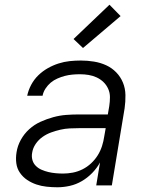

<svg xmlns="http://www.w3.org/2000/svg" viewBox="-20 -784 640 812"><path d="M223 8Q200 8 177 5.5Q154 3 133.5 -4Q113 -11 95 -23Q77 -35 64.5 -53Q52 -71 49 -93.5Q46 -116 50 -140Q54 -167 68 -192.5Q82 -218 103.5 -237.5Q125 -257 151.5 -269Q178 -281 205.5 -288.5Q233 -296 260 -298Q287 -300 314 -300H436L442 -335Q445 -354 445 -373Q445 -392 437.5 -408.5Q430 -425 417.5 -437Q405 -449 389 -456.5Q373 -464 355 -467Q337 -470 318 -470Q302 -470 286 -468.5Q270 -467 254.5 -463Q239 -459 223 -452Q207 -445 194.5 -434.5Q182 -424 172.5 -409.5Q163 -395 160 -379H95Q100 -403 112 -425.5Q124 -448 142 -465.5Q160 -483 182 -495.5Q204 -508 227.5 -515.5Q251 -523 274.5 -525.5Q298 -528 322 -528Q350 -528 377.5 -523.5Q405 -519 429 -508Q453 -497 471.5 -478Q490 -459 500 -434.5Q510 -410 510.5 -382Q511 -354 507 -326L453 0H387L403 -97Q390 -73 370 -52.5Q350 -32 326 -18Q302 -4 275.5 2Q249 8 223 8ZM247 -50Q267 -50 288 -54Q309 -58 329 -68Q349 -78 365.5 -93.5Q382 -109 393.5 -127.5Q405 -146 411.5 -166.5Q418 -187 421 -208L427 -242H314Q295 -242 275 -241Q255 -240 235.5 -235.5Q216 -231 196.5 -224Q177 -217 160 -205Q143 -193 131 -175.5Q119 -158 116 -138Q113 -122 117 -107.5Q121 -93 131.5 -82.5Q142 -72 156 -66Q170 -60 184.5 -56.5Q199 -53 215 -51.5Q231 -50 247 -50ZM331 -581 291 -619 443 -764 490 -716Z"/></svg>

Font: Iosevka Aile Light Oblique
Style: Regular
Weight: 300
Italic angle: -9°
Designer: Belleve Invis
Foundry: Belleve Invis
Version: Version 31.1.0; ttfautohint (v1.8.4)